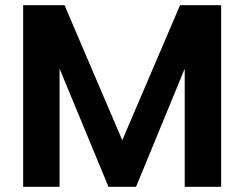

<svg xmlns="http://www.w3.org/2000/svg" viewBox="-20 -718 939 738"><path d="M69 -698H228L450 -179L672 -698H830V0H690V-454L503 0H397L209 -454V0H69Z"/></svg>

Font: Poppins SemiBold
Style: Regular
Weight: 600
Designer: Ninad Kale (Devanagari), Jonny Pinhorn (Latin)
Foundry: Indian Type Foundry
Version: Version 3.002 2017